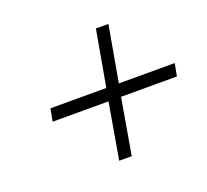

<svg xmlns="http://www.w3.org/2000/svg" viewBox="-90 -622 744 691"><g transform="rotate(-20 282.0 -276.0)"><path d="M350 -300H564L555 -252H341L304 -38H256L293 -252H79L88 -300H302L340 -514H388Z"/></g></svg>

Font: Overused Grotesk Light
Style: Italic
Weight: 300
Italic angle: -10°
Version: Version 0.003